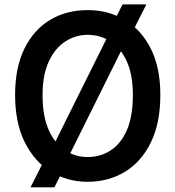

<svg xmlns="http://www.w3.org/2000/svg" viewBox="-20 -786 773 846"><path d="M366 15Q277 15 204.8 -29Q132.5 -73 89.5 -158.5Q46.5 -244 46.5 -368Q46.5 -488 87.5 -571.5Q128.5 -655 200.5 -698.2Q272.5 -741.5 366.5 -741.5Q457.5 -741.5 530 -698.2Q602.5 -655 644.5 -571.5Q686.5 -488 686.5 -368Q686.5 -244 644.8 -158.5Q603 -73 530.5 -29Q458 15 366 15ZM366 -94Q422 -94 467.2 -123Q512.5 -152 539 -212.5Q565.5 -273 565.5 -367Q565.5 -456 539 -515Q512.5 -574 467.2 -603.2Q422 -632.5 366.5 -632.5Q313 -632.5 267.8 -603.2Q222.5 -574 195 -515Q167.5 -456 167.5 -367Q167.5 -273 195 -212.5Q222.5 -152 267.5 -123Q312.5 -94 366 -94ZM114.5 39.5 174.5 -79.5 193.5 -100.5 468.5 -654 474 -676 520 -766.5H625L569.5 -657.5L549.5 -634L269.5 -70L265 -50L219.5 39.5Z"/></svg>

Font: Spline Sans Medium
Style: Regular
Weight: 500
Designer: Eben Sorkin, Mirko Velimirovic
Foundry: Sorkin Type
Version: Version 1.000; ttfautohint (v1.8.3)